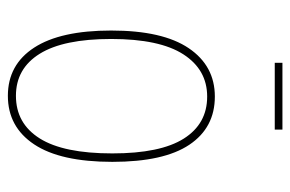

<svg xmlns="http://www.w3.org/2000/svg" viewBox="-148 -598 755 500"><g transform="rotate(90 230.0 -347.5)"><path d="M401 -262Q401 -127 355.5 -58.5Q310 10 229 10Q148 10 103.5 -58.5Q59 -127 59 -259Q59 -393 105 -461Q151 -529 231 -529Q312 -529 356.5 -462.5Q401 -396 401 -262ZM81 -259Q81 -135 119.5 -73Q158 -11 229 -11Q301 -11 340 -73Q379 -135 379 -262Q379 -387 340.5 -448Q302 -509 231 -509Q161 -509 121 -447Q81 -385 81 -259ZM317 -685H143V-705H317Z"/></g></svg>

Font: Fira Sans Extra Condensed Thin
Style: Regular
Weight: 250
Width: 1
Designer: Carrois Corporate & Edenspiekermann AG
Foundry: Carrois Corporate GbR & Edenspiekermann AG
Version: Version 4.203